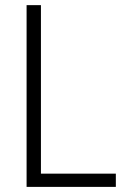

<svg xmlns="http://www.w3.org/2000/svg" viewBox="-20 -731 504 751"><path d="M140.1 -51.8H433.1V0H84V-710.9H140.1Z"/></svg>

Font: MAUL Condensed Light
Style: Light
Weight: 300
Designer: MAUL
Version: Version 2.137; 2017; ttfautohint (v1.8.3)